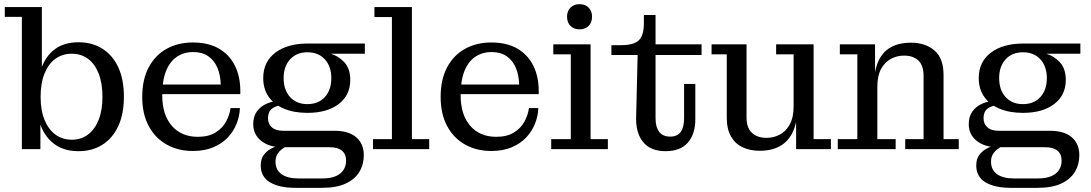

<svg xmlns="http://www.w3.org/2000/svg" viewBox="-20 -716 5238 922"><path d="M357 10Q289 10 243.5 -22.5Q198 -55 175.5 -113.5Q153 -172 153 -250L158 -252Q158 -332 179.5 -390.5Q201 -449 245 -481Q289 -513 358 -513Q422 -513 471 -482.5Q520 -452 547.5 -394Q575 -336 575 -251Q575 -168 547.5 -109.5Q520 -51 471 -20.5Q422 10 357 10ZM325 -45Q369 -45 402 -69.5Q435 -94 453.5 -140Q472 -186 472 -251Q472 -317 453.5 -363.5Q435 -410 402 -434Q369 -458 325 -458Q280 -458 246.5 -434Q213 -410 194 -363.5Q175 -317 175 -251Q175 -186 194 -140Q213 -94 246.5 -69.5Q280 -45 325 -45ZM85 0V-635H3V-682H181V-356L163 -254L174 -149V0Z M906 9Q835 9 780 -22Q725 -53 694 -111Q663 -169 663 -251Q663 -334 694 -392.5Q725 -451 780 -481.5Q835 -512 906 -512L908 -466Q863 -466 829.5 -443.5Q796 -421 777.5 -375.5Q759 -330 759 -259Q759 -165 805 -112Q851 -59 930 -59Q982 -59 1015.5 -80Q1049 -101 1066 -133Q1083 -165 1087 -197H1132Q1131 -160 1116.5 -123Q1102 -86 1074.5 -56.5Q1047 -27 1005 -9Q963 9 906 9ZM714 -264V-310H1040L1134 -279V-264ZM1040 -310Q1039 -355 1024 -390.5Q1009 -426 980 -446Q951 -466 908 -466L906 -512Q981 -512 1031.5 -482.5Q1082 -453 1108 -400.5Q1134 -348 1134 -279Z M1398 186Q1321 186 1276.5 159.5Q1232 133 1232 78Q1232 45 1249.5 24Q1267 3 1294.5 -8.5Q1322 -20 1352 -22L1357 -14Q1346 -9 1333 1Q1320 11 1311.5 25.5Q1303 40 1303 60Q1303 100 1332 120.5Q1361 141 1415 141H1526Q1568 141 1593.5 129.5Q1619 118 1630.5 98.5Q1642 79 1642 56Q1642 24 1622 7.5Q1602 -9 1564 -9H1334Q1273 -9 1234.5 -39.5Q1196 -70 1196 -120Q1196 -157 1214 -181.5Q1232 -206 1262.5 -219Q1293 -232 1330 -232L1335 -211Q1305 -209 1286 -194Q1267 -179 1267 -149Q1267 -121 1285.5 -104.5Q1304 -88 1340 -88H1586Q1655 -88 1691 -56.5Q1727 -25 1727 29Q1727 74 1705.5 109.5Q1684 145 1640 165.5Q1596 186 1526 186ZM1456 -174Q1392 -174 1344 -194Q1296 -214 1270 -251.5Q1244 -289 1244 -341Q1244 -419 1302 -463Q1360 -507 1459 -507L1568 -458Q1604 -448 1633 -417.5Q1662 -387 1662 -332Q1662 -259 1606.5 -216.5Q1551 -174 1456 -174ZM1456 -216Q1509 -216 1540 -250Q1571 -284 1571 -341Q1571 -397 1540 -431Q1509 -465 1456 -465Q1404 -465 1373 -431Q1342 -397 1342 -341Q1342 -284 1373 -250Q1404 -216 1456 -216ZM1568 -458 1459 -507H1732V-458Z M1771 0V-48H1862V-634H1778V-682H1958V-48H2041V0Z M2339 9Q2268 9 2213 -22Q2158 -53 2127 -111Q2096 -169 2096 -251Q2096 -334 2127 -392.5Q2158 -451 2213 -481.5Q2268 -512 2339 -512L2341 -466Q2296 -466 2262.5 -443.5Q2229 -421 2210.5 -375.5Q2192 -330 2192 -259Q2192 -165 2238 -112Q2284 -59 2363 -59Q2415 -59 2448.5 -80Q2482 -101 2499 -133Q2516 -165 2520 -197H2565Q2564 -160 2549.5 -123Q2535 -86 2507.5 -56.5Q2480 -27 2438 -9Q2396 9 2339 9ZM2147 -264V-310H2473L2567 -279V-264ZM2473 -310Q2472 -355 2457 -390.5Q2442 -426 2413 -446Q2384 -466 2341 -466L2339 -512Q2414 -512 2464.5 -482.5Q2515 -453 2541 -400.5Q2567 -348 2567 -279Z M2627 0V-48H2721V-455H2637V-503H2816V-48H2899V0ZM2763 -575Q2736 -575 2719.5 -591.5Q2703 -608 2703 -636Q2703 -663 2719.5 -679.5Q2736 -696 2763 -696Q2790 -696 2806.5 -679.5Q2823 -663 2823 -636Q2823 -608 2806.5 -591.5Q2790 -575 2763 -575Z M3176 10Q3103 10 3067 -35.5Q3031 -81 3035 -162L3042 -452H2916V-499H2961Q3003 -499 3027.5 -509.5Q3052 -520 3062 -543.5Q3072 -567 3072 -604V-644H3128V-148Q3128 -106 3145.5 -83Q3163 -60 3198 -60Q3233 -60 3249 -82.5Q3265 -105 3265 -148V-313H3319V-144Q3319 -72 3283 -31Q3247 10 3176 10ZM3128 -452V-503H3349V-452Z M3628 8Q3582 8 3546.5 -8.5Q3511 -25 3490.5 -60.5Q3470 -96 3470 -151V-455H3397V-503H3565V-151Q3565 -102 3591 -78Q3617 -54 3661 -54Q3695 -54 3724.5 -69.5Q3754 -85 3772.5 -118.5Q3791 -152 3791 -205L3810 -206Q3810 -134 3789 -86.5Q3768 -39 3727.5 -15.5Q3687 8 3628 8ZM3803 0V-167L3791 -165V-455H3707V-503H3887V-48H3970V0Z M4327 0V-48H4415V-352Q4415 -402 4390 -425.5Q4365 -449 4321 -449Q4288 -449 4258.5 -433.5Q4229 -418 4211 -385Q4193 -352 4193 -298H4176Q4176 -370 4196 -417.5Q4216 -465 4256 -488Q4296 -511 4355 -511Q4423 -511 4467 -474Q4511 -437 4511 -355V-48H4584V0ZM4003 0V-48H4097V-455H4013V-503H4182V-347L4193 -349V-48H4281V0Z M4834 186Q4757 186 4712.5 159.5Q4668 133 4668 78Q4668 45 4685.5 24Q4703 3 4730.5 -8.5Q4758 -20 4788 -22L4793 -14Q4782 -9 4769 1Q4756 11 4747.5 25.5Q4739 40 4739 60Q4739 100 4768 120.5Q4797 141 4851 141H4962Q5004 141 5029.5 129.5Q5055 118 5066.5 98.5Q5078 79 5078 56Q5078 24 5058 7.5Q5038 -9 5000 -9H4770Q4709 -9 4670.5 -39.5Q4632 -70 4632 -120Q4632 -157 4650 -181.5Q4668 -206 4698.5 -219Q4729 -232 4766 -232L4771 -211Q4741 -209 4722 -194Q4703 -179 4703 -149Q4703 -121 4721.5 -104.5Q4740 -88 4776 -88H5022Q5091 -88 5127 -56.5Q5163 -25 5163 29Q5163 74 5141.5 109.5Q5120 145 5076 165.5Q5032 186 4962 186ZM4892 -174Q4828 -174 4780 -194Q4732 -214 4706 -251.5Q4680 -289 4680 -341Q4680 -419 4738 -463Q4796 -507 4895 -507L5004 -458Q5040 -448 5069 -417.5Q5098 -387 5098 -332Q5098 -259 5042.5 -216.5Q4987 -174 4892 -174ZM4892 -216Q4945 -216 4976 -250Q5007 -284 5007 -341Q5007 -397 4976 -431Q4945 -465 4892 -465Q4840 -465 4809 -431Q4778 -397 4778 -341Q4778 -284 4809 -250Q4840 -216 4892 -216ZM5004 -458 4895 -507H5168V-458Z"/></svg>

Font: Montagu Slab
Style: Regular
Weight: 400
Version: Version 1.000